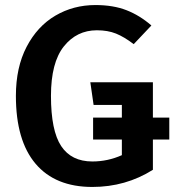

<svg xmlns="http://www.w3.org/2000/svg" viewBox="-20 -726 694 761"><path d="M651 -173H586V-53Q478 15 346 15Q199 15 121 -77Q43 -169 43 -346Q43 -459 85.5 -540.5Q128 -622 199.5 -664Q271 -706 358 -706Q429 -706 481.5 -685.5Q534 -665 580 -625L510 -551Q472 -580 439.5 -593Q407 -606 364 -606Q284 -606 233 -542Q182 -478 182 -346Q182 -208 222.5 -147Q263 -86 346 -86Q407 -86 463 -111V-173H349V-260H463V-310H351L338 -400H586V-260H651Z"/></svg>

Font: Fira Sans Medium
Style: Regular
Weight: 500
Designer: bBox Type GmbH & Carrois Corporate GbR & Edenspiekermann AG
Foundry: bBox Type GmbH & Carrois Corporate GbR & Edenspiekermann AG
Version: Version 4.301